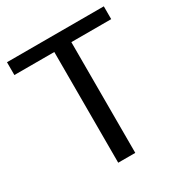

<svg xmlns="http://www.w3.org/2000/svg" viewBox="-169 -851 925 976"><g transform="rotate(-30 293.5 -362.5)"><path d="M578.1 -649.9H344.2V0H244.1V-649.9H9.8V-725.1H578.1Z"/></g></svg>

Font: Aurulent Sans
Style: Regular
Weight: 400
Version: Version 2007.05.04